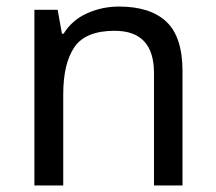

<svg xmlns="http://www.w3.org/2000/svg" viewBox="-20 -659 658 586"><path d="M343 -639Q439 -639 488 -592.5Q537 -546 537 -442V-93H450V-436Q450 -565 330 -565Q241 -565 207 -515Q173 -465 173 -371V-93H85V-629H156L169 -556H174Q200 -598 246 -618.5Q292 -639 343 -639Z"/></svg>

Font: Noto Sans Kannada UI
Style: Regular
Weight: 400
Designer: Jelle Bosma - Monotype Design Team
Foundry: Monotype Imaging Inc.
Version: Version 2.005; ttfautohint (v1.8.4.7-5d5b)